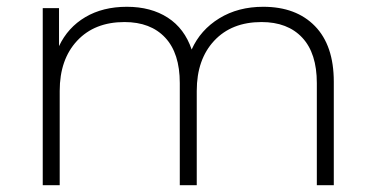

<svg xmlns="http://www.w3.org/2000/svg" viewBox="-20 -546 1104 566"><path d="M908.5 -469C871.5 -507 820.7 -526 756 -526C706.7 -526 663.5 -514.7 626.5 -492C589.5 -469.3 562.3 -438.7 545 -400C531 -441.3 507.5 -472.7 474.5 -494C441.5 -515.3 401.3 -526 354 -526C306.7 -526 265.8 -515.8 231.5 -495.5C197.2 -475.2 171.3 -446.7 154 -410V-522H106V0H156V-278C156 -340 173.2 -389.3 207.5 -426C241.8 -462.7 288.3 -481 347 -481C398.3 -481 438.3 -465.7 467 -435C495.7 -404.3 510 -359.7 510 -301V0H560V-278C560 -340 577.2 -389.3 611.5 -426C645.8 -462.7 692.3 -481 751 -481C802.3 -481 842.3 -465.7 871 -435C899.7 -404.3 914 -359.7 914 -301V0H964V-305C964 -376.3 945.5 -431 908.5 -469Z"/></svg>

Font: Montserrat Custom ExtraLight
Style: Regular
Weight: 300
Designer: Julieta Ulanovsky
Foundry: Julieta Ulanovsky
Version: Version 7.200